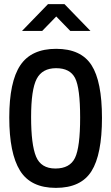

<svg xmlns="http://www.w3.org/2000/svg" viewBox="-20 -902 540 932"><path d="M87 -752 213 -882H293L419 -752H321L253 -822L185 -752ZM251 10Q129 10 77 -74Q25 -158 25 -331.5Q25 -505 78.5 -585Q132 -665 252.5 -665Q373 -665 424 -586Q475 -507 475 -329.5Q475 -152 424 -71Q373 10 251 10ZM249 -84Q319 -84 344 -135.5Q369 -187 369 -331Q369 -475 344.5 -523Q320 -571 252.5 -571Q185 -571 158 -519Q131 -467 131 -333.5Q131 -200 155 -142Q179 -84 249 -84Z"/></svg>

Font: Lekton
Style: Bold
Weight: 700
Designer: Paolo Mazzetti, Luciano Perondi, Raffaele Flato, Elena Papassissa, Emilio Macchia, Michela Povoleri, Tobias Seemiller, R
Version: Version 34.000